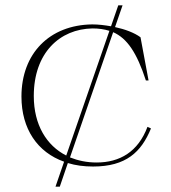

<svg xmlns="http://www.w3.org/2000/svg" viewBox="-20 -606 639 716"><path d="M327 15C450 15 507 -39 543 -127L530 -133C495 -40 427 0 340 0C304 0 271 -7 241 -19L402 -486C454 -463 490 -410 524 -306H534L504 -467C481 -484 446 -497 409 -505L437 -586H421L394 -508C371 -512 347 -515 324 -515C164 -513 60 -406 60 -246C60 -125 120 -38 219 -3L187 90H203L233 2C262 11 293 15 327 15ZM106 -248C106 -409 203 -498 325 -500C348 -500 369 -497 388 -491L227 -26C154 -63 106 -140 106 -248Z"/></svg>

Font: Sprat Thin
Style: Regular
Weight: 100
Designer: Ethan Nakache
Foundry: Collletttivo
Version: Version 2.000;Glyphs 3.2 (3217)